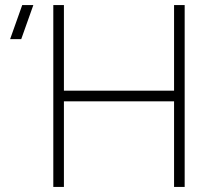

<svg xmlns="http://www.w3.org/2000/svg" viewBox="-20 -740 821 760"><path d="M233 0V-339H669V0H711V-720H669V-381H233V-720H191V0ZM112 -720H68L20 -585H64Z"/></svg>

Font: Vela Sans ExtLt
Style: Regular
Weight: 200
Designer: Principal design: Mikhail Sharanda - project Manrope.
Design modification: Ravid Balaliev
Foundry: Mikhail Sharanda
Version: Version 1.001